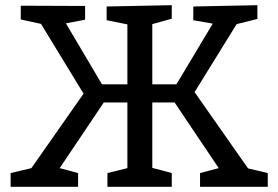

<svg xmlns="http://www.w3.org/2000/svg" viewBox="-20 -720 1072 740"><path d="M21 0V-53L101 -72L302 -359L138 -628L60 -645V-698L308 -697V-644L234 -630L373 -395H471V-626L391 -642V-695L642 -700V-648L567 -627V-395H660L800 -629L725 -642V-695L972 -700V-647L892 -627L730 -365L936 -71L1012 -53V0H751V-53L823 -72L653 -325H567V-73L642 -53V0H394V-53L471 -72V-325H380L210 -72L281 -53V0Z"/></svg>

Font: Bitter Medium
Style: Regular
Weight: 500
Designer: Sol Matas, and Bitter project Authors
Foundry: Sol Matas
Version: Version 2.001